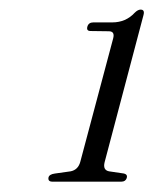

<svg xmlns="http://www.w3.org/2000/svg" viewBox="-20 -732 312 390"><path d="M164 -669Q155 -669 157.5 -678Q160 -686.5 169.5 -686.5H208Q235.5 -686.5 253.5 -706Q260 -712.5 265.5 -712.5Q274.5 -712.5 271.5 -701.5L192.5 -402.5Q188.5 -386.5 201.5 -384L232 -379.5Q239.5 -377.5 237.5 -370.5Q235 -363 226.5 -363H86.5Q77 -363 78.5 -371.5Q80 -378 91.5 -379.5L123.5 -384Q138.5 -387 143 -403L210 -654.5Q213.5 -668.5 201 -668.5Z"/></svg>

Font: Fraunces 144pt Soft Light
Style: Italic
Weight: 300
Italic angle: -16°
Version: Version 1.000;[b76b70a41]